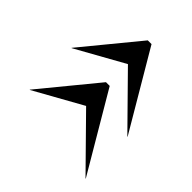

<svg xmlns="http://www.w3.org/2000/svg" viewBox="-94 -842 909 909"><g transform="rotate(-45 360.0 -387.5)"><path d="M294 -387 159 -629 160 -630 440 -400V-375L50 -145L49 -146ZM574 -387 439 -629 440 -630 720 -400V-375L330 -145L329 -146Z"/></g></svg>

Font: Bodoni* 72 Medium
Style: Italic
Weight: 500
Italic angle: -13°
Version: Version 1.002; ttfautohint (v0.97) -l 8 -r 50 -G 200 -x 14 -